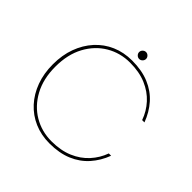

<svg xmlns="http://www.w3.org/2000/svg" viewBox="-204 -989 1177 1177"><g transform="rotate(45 384.5 -400.5)"><path d="M60 -351Q60 -431 84 -496.5Q108 -562 152 -610.5Q196 -659 256 -685Q316 -711 388 -711Q473 -711 536 -684.5Q599 -658 642 -609.5Q685 -561 709 -496H689Q669 -553 628.5 -597.5Q588 -642 528 -667.5Q468 -693 388 -693Q303 -693 233.5 -652Q164 -611 122.5 -534.5Q81 -458 81 -351Q81 -246 122.5 -169.5Q164 -93 233.5 -52Q303 -11 388 -11Q468 -11 528 -36.5Q588 -62 628.5 -106.5Q669 -151 689 -207H709Q685 -143 642 -94.5Q599 -46 536 -19.5Q473 7 388 7Q316 7 256 -19Q196 -45 152 -93Q108 -141 84 -206.5Q60 -272 60 -351ZM411 -748Q399 -748 390 -757Q381 -766 381 -778Q381 -790 390 -799Q399 -808 411 -808Q423 -808 432 -799Q441 -790 441 -778Q441 -766 432 -757Q423 -748 411 -748Z"/></g></svg>

Font: Poppins Devanagari Thin
Style: Regular
Weight: 100
Designer: Ninad Kale (Devanagari), Jonny Pinhorn (Latin)
Foundry: Indian Type Foundry
Version: 4.005